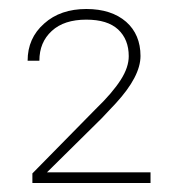

<svg xmlns="http://www.w3.org/2000/svg" viewBox="-20 -735 395 431"><path d="M317.9 -348.1C317.9 -348.1 85.4 -348.1 85.4 -348.1C85.4 -348.1 208 -469.2 208 -469.2C208 -469.2 240.2 -503.4 240.2 -503.4C240.2 -503.4 240.2 -503.4 240.2 -503.4C276.9 -543.5 295.4 -578.6 295.4 -609.4C295.4 -609.4 295.4 -609.4 295.4 -609.4C295.4 -641.1 284.7 -667 263.2 -686C241.2 -705.1 211.4 -714.8 173.8 -714.8C173.8 -714.8 173.8 -714.8 173.8 -714.8C135.3 -714.8 103.5 -704.1 79.1 -682.1C54.2 -660.2 42 -632.3 42 -598.6C42 -598.6 68.4 -598.6 68.4 -598.6C68.4 -598.6 68.4 -598.6 68.4 -598.6C68.4 -626.5 77.6 -648.4 96.2 -665.5C114.7 -682.6 140.6 -690.9 173.8 -690.9C173.8 -690.9 173.8 -690.9 173.8 -690.9C205.6 -690.9 229 -683.6 245.1 -668.9C261.2 -653.8 269 -633.8 269 -608.9C269 -608.9 269 -608.9 269 -608.9C269 -592.3 263.2 -574.7 251 -555.7C238.8 -536.6 220.2 -514.6 194.3 -489.7C194.3 -489.7 52.7 -345.7 52.7 -345.7C52.7 -345.7 52.7 -324.2 52.7 -324.2C52.7 -324.2 317.9 -324.2 317.9 -324.2C317.9 -324.2 317.9 -348.1 317.9 -348.1Z"/></svg>

Font: WOX
Style: Regular
Weight: 500
Designer: Google
Foundry: ""
Version: ""